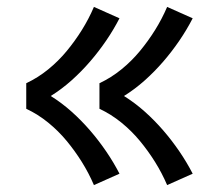

<svg xmlns="http://www.w3.org/2000/svg" viewBox="-20 -618 640 556"><path d="M464 -82Q449 -117 429 -149Q409 -181 385 -210Q361 -239 331.5 -263Q302 -287 268 -303V-377Q302 -393 331.5 -417Q361 -441 385 -470Q409 -499 429 -531Q449 -563 464 -598L538 -565Q521 -532 499.5 -500.5Q478 -469 453 -440Q428 -411 399.5 -385.5Q371 -360 339 -340Q371 -320 399.5 -294.5Q428 -269 453 -240Q478 -211 499.5 -179.5Q521 -148 538 -115ZM252 -82Q237 -117 217 -149Q197 -181 173 -210Q149 -239 119.5 -263Q90 -287 56 -303V-377Q90 -393 119.5 -417Q149 -441 173 -470Q197 -499 217 -531Q237 -563 252 -598L326 -565Q309 -532 287.5 -500.5Q266 -469 241 -440Q216 -411 187.5 -385.5Q159 -360 127 -340Q159 -320 187.5 -294.5Q216 -269 241 -240Q266 -211 287.5 -179.5Q309 -148 326 -115Z"/></svg>

Font: Iosevka Custom Extended
Style: Regular
Weight: 400
Width: 7
Monospace: yes
Designer: Belleve Invis
Foundry: Belleve Invis
Version: Version 11.2.4; ttfautohint (v1.8.4)